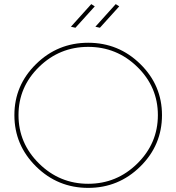

<svg xmlns="http://www.w3.org/2000/svg" viewBox="-20 -911 858 934"><path d="M424 -891 441 -880 347 -776 325 -781ZM543 -891 560 -880 466 -776 444 -781ZM768 -351Q768 -205 662.5 -101Q557 3 409 3Q261 3 155.5 -101Q50 -205 50 -351Q50 -496 155.5 -599.5Q261 -703 409 -703Q557 -703 662.5 -599.5Q768 -496 768 -351ZM648 -585.5Q548 -683 409 -683Q270 -683 170 -585.5Q70 -488 70 -351Q70 -214 170 -115.5Q270 -17 409 -17Q548 -17 648 -115.5Q748 -214 748 -351Q748 -488 648 -585.5Z"/></svg>

Font: Montserrat arm Thin
Style: Regular
Weight: 250
Designer: Julieta Ulanovsky
Foundry: Julieta Ulanovsky
Version: Version 6.000;PS 006.000;hotconv 1.0.88;makeotf.lib2.5.64775